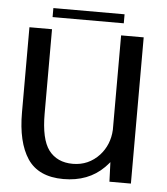

<svg xmlns="http://www.w3.org/2000/svg" viewBox="-50 -723 675 775"><g transform="rotate(5 287.0 -336.0)"><path d="M421.5 0H508.5V-592.5H417V-210C415 -169 400.5 -134 375 -106C346 -75 310.5 -59 267.5 -59C225 -59 192.5 -74 170 -103.5C148 -133 137 -182 137 -251.5V-593H45.5V-248C45.5 -168 60 -105.5 89.5 -61C119 -17 167.5 5.5 235 5.5C302.5 5.5 357 -15.5 399 -57.5C406 -64.5 412.5 -72 418.5 -79ZM135 -642H423.5V-678.5H135Z"/></g></svg>

Font: Anybody
Style: Regular
Weight: 400
Designer: Tyler Finck
Foundry: Etcetera Type Company
Version: Version 1.110